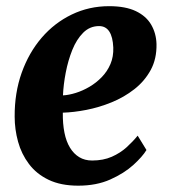

<svg xmlns="http://www.w3.org/2000/svg" viewBox="-20 -590 548 622"><path d="M454.5 -104Q441.5 -82.5 411.8 -55.5Q382 -28.5 337.2 -8.5Q292.5 11.5 233.5 11.5Q177 11.5 137.5 -7.5Q98 -26.5 73.8 -58.8Q49.5 -91 38.5 -131Q27.5 -171 27.5 -212Q27 -289 50.2 -354.2Q73.5 -419.5 115 -467.8Q156.5 -516 212.5 -543Q268.5 -570 333.5 -570Q386.5 -570 420 -554Q453.5 -538 469.8 -510Q486 -482 487 -447.5Q488 -399.5 468.2 -363.2Q448.5 -327 415.2 -301Q382 -275 341.5 -258.5Q301 -242 259.8 -234Q218.5 -226 183.5 -225Q183 -189 188.8 -160.2Q194.5 -131.5 206.8 -111.5Q219 -91.5 236.8 -80.8Q254.5 -70 278.5 -70Q314.5 -70 342.2 -82.2Q370 -94.5 390.5 -113.2Q411 -132 426 -150.5ZM301 -505.5Q271 -505.5 249.5 -484Q228 -462.5 214.2 -428.2Q200.5 -394 193 -355Q185.5 -316 184 -281Q203 -282 225.5 -289Q248 -296 269.8 -308.8Q291.5 -321.5 309.5 -340Q327.5 -358.5 337.8 -382.5Q348 -406.5 347 -436Q345.5 -470.5 334 -488Q322.5 -505.5 301 -505.5Z"/></svg>

Font: Merriweather 20pt ExtraBold
Style: Italic
Weight: 800
Italic angle: -7.8°
Version: Version 2.101